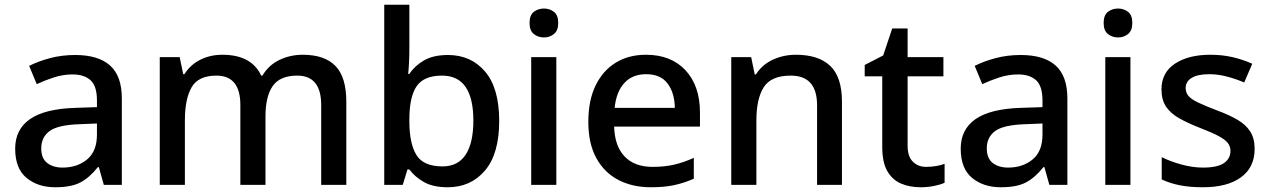

<svg xmlns="http://www.w3.org/2000/svg" viewBox="-20 -780 5357 810"><path d="M297 -548Q395 -548 444.5 -503.5Q494 -459 494 -365V0H418L397 -75H393Q358 -31 319.5 -10.5Q281 10 213 10Q140 10 92 -29.5Q44 -69 44 -153Q44 -234 106.5 -277.5Q169 -321 298 -325L389 -328V-356Q389 -417 362 -441.5Q335 -466 286 -466Q246 -466 207.5 -453.5Q169 -441 135 -425L103 -502Q140 -521 190 -534.5Q240 -548 297 -548ZM316 -256Q224 -253 189 -227Q154 -201 154 -154Q154 -112 179 -92.5Q204 -73 244 -73Q306 -73 347.5 -107.5Q389 -142 389 -212V-259Z M1257 -549Q1349 -549 1395 -502Q1441 -455 1441 -351V0H1335V-337Q1335 -461 1234 -461Q1161 -461 1130.5 -417Q1100 -373 1100 -289V0H994V-337Q994 -461 893 -461Q817 -461 788.5 -412Q760 -363 760 -272V0H654V-539H738L753 -467H758Q783 -507 825 -528Q867 -549 918 -549Q1041 -549 1082 -461H1087Q1114 -506 1159.5 -527.5Q1205 -549 1257 -549Z M1707 -577Q1707 -544 1705.5 -515Q1704 -486 1702 -468H1707Q1729 -502 1768.5 -525Q1808 -548 1870 -548Q1967 -548 2026.5 -478Q2086 -408 2086 -270Q2086 -131 2026 -60.5Q1966 10 1869 10Q1806 10 1767.5 -12.5Q1729 -35 1707 -65H1699L1679 0H1601V-760H1707ZM1845 -461Q1768 -461 1737.5 -416Q1707 -371 1707 -276V-268Q1707 -175 1736.5 -126.5Q1766 -78 1847 -78Q1912 -78 1944.5 -127.5Q1977 -177 1977 -271Q1977 -461 1845 -461Z M2275 -744Q2299 -744 2317 -730Q2335 -716 2335 -683Q2335 -651 2317 -636.5Q2299 -622 2275 -622Q2250 -622 2232 -636.5Q2214 -651 2214 -683Q2214 -716 2232 -730Q2250 -744 2275 -744ZM2327 -539V0H2221V-539Z M2705 -549Q2811 -549 2872 -483.5Q2933 -418 2933 -305V-246H2571Q2573 -164 2615 -120Q2657 -76 2733 -76Q2784 -76 2824.5 -85.5Q2865 -95 2907 -114V-26Q2866 -8 2824.5 1Q2783 10 2726 10Q2648 10 2588.5 -21Q2529 -52 2495.5 -113.5Q2462 -175 2462 -266Q2462 -356 2492.5 -419Q2523 -482 2577.5 -515.5Q2632 -549 2705 -549ZM2706 -467Q2648 -467 2614 -430Q2580 -393 2573 -325H2827Q2826 -388 2796.5 -427.5Q2767 -467 2706 -467Z M3338 -549Q3433 -549 3482.5 -502Q3532 -455 3532 -351V0H3427V-336Q3427 -461 3316 -461Q3233 -461 3202 -412Q3171 -363 3171 -272V0H3065V-539H3149L3164 -466H3169Q3196 -508 3241 -528.5Q3286 -549 3338 -549Z M3887 -76Q3908 -76 3929.5 -79.5Q3951 -83 3965 -89V-9Q3948 -1 3920.5 4.5Q3893 10 3864 10Q3819 10 3782.5 -5Q3746 -20 3724 -57Q3702 -94 3702 -161V-458H3628V-506L3706 -546L3744 -660H3809V-539H3960V-458H3809V-165Q3809 -120 3831 -98Q3853 -76 3887 -76Z M4286 -548Q4384 -548 4433.5 -503.5Q4483 -459 4483 -365V0H4407L4386 -75H4382Q4347 -31 4308.5 -10.5Q4270 10 4202 10Q4129 10 4081 -29.5Q4033 -69 4033 -153Q4033 -234 4095.5 -277.5Q4158 -321 4287 -325L4378 -328V-356Q4378 -417 4351 -441.5Q4324 -466 4275 -466Q4235 -466 4196.5 -453.5Q4158 -441 4124 -425L4092 -502Q4129 -521 4179 -534.5Q4229 -548 4286 -548ZM4305 -256Q4213 -253 4178 -227Q4143 -201 4143 -154Q4143 -112 4168 -92.5Q4193 -73 4233 -73Q4295 -73 4336.5 -107.5Q4378 -142 4378 -212V-259Z M4697 -744Q4721 -744 4739 -730Q4757 -716 4757 -683Q4757 -651 4739 -636.5Q4721 -622 4697 -622Q4672 -622 4654 -636.5Q4636 -651 4636 -683Q4636 -716 4654 -730Q4672 -744 4697 -744ZM4749 -539V0H4643V-539Z M5273 -152Q5273 -74 5215.5 -32Q5158 10 5055 10Q4998 10 4956.5 1.5Q4915 -7 4881 -23V-117Q4917 -99 4964 -86Q5011 -73 5055 -73Q5116 -73 5143.5 -92Q5171 -111 5171 -143Q5171 -162 5160 -176.5Q5149 -191 5121 -206Q5093 -221 5041 -241Q4990 -261 4954 -281.5Q4918 -302 4899 -330.5Q4880 -359 4880 -403Q4880 -474 4937 -511.5Q4994 -549 5086 -549Q5136 -549 5179.5 -539Q5223 -529 5263 -511L5229 -432Q5194 -447 5156 -457Q5118 -467 5082 -467Q5033 -467 5007.5 -451.5Q4982 -436 4982 -409Q4982 -389 4994 -375Q5006 -361 5035.5 -347Q5065 -333 5115 -314Q5166 -295 5201 -274.5Q5236 -254 5254.5 -225Q5273 -196 5273 -152Z"/></svg>

Font: Noto Sans Lao Looped Medium
Style: Regular
Weight: 500
Designer: Mark Frömberg, Ben Mitchell
Foundry: The Fontpad Ltd
Version: Version 1.002; ttfautohint (v1.8.4.7-5d5b)